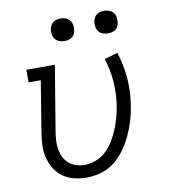

<svg xmlns="http://www.w3.org/2000/svg" viewBox="-82 -792 764 869"><g transform="rotate(-10 300.0 -357.0)"><path d="M246 8Q217 8 189 1Q161 -6 138.5 -22Q116 -38 101.5 -61.5Q87 -85 80 -112.5Q73 -140 74 -169.5Q75 -199 80 -228L118 -462H62V-520H193L143 -218Q140 -198 139 -178Q138 -158 141.5 -139Q145 -120 153.5 -103Q162 -86 176 -74Q190 -62 209 -56Q228 -50 247 -50Q273 -50 299.5 -60Q326 -70 346.5 -89.5Q367 -109 381.5 -133Q396 -157 406.5 -182Q417 -207 424 -232.5Q431 -258 436 -285Q445 -342 441 -397.5Q437 -453 420 -506L481 -524Q500 -464 505 -402Q510 -340 499 -275Q494 -242 484 -209.5Q474 -177 459.5 -145.5Q445 -114 424 -84.5Q403 -55 375 -33Q347 -11 313 -1.5Q279 8 246 8ZM455 -618Q442 -618 430.5 -622.5Q419 -627 412 -636Q405 -645 403 -657.5Q401 -670 403 -683Q405 -691 409.5 -699.5Q414 -708 421.5 -713Q429 -718 437.5 -720Q446 -722 455 -722Q467 -722 478.5 -717.5Q490 -713 497 -704Q504 -695 506 -682.5Q508 -670 506 -657Q505 -649 500.5 -640.5Q496 -632 488.5 -627Q481 -622 472 -620Q463 -618 455 -618ZM255 -618Q242 -618 230.5 -622.5Q219 -627 212 -636Q205 -645 203 -657.5Q201 -670 203 -683Q205 -691 209.5 -699.5Q214 -708 221.5 -713Q229 -718 237.5 -720Q246 -722 255 -722Q267 -722 278.5 -717.5Q290 -713 297 -704Q304 -695 306 -682.5Q308 -670 306 -657Q305 -649 300.5 -640.5Q296 -632 288.5 -627Q281 -622 272 -620Q263 -618 255 -618Z"/></g></svg>

Font: Iosevka Etoile Light Oblique
Style: Regular
Weight: 300
Italic angle: -9°
Designer: Belleve Invis
Foundry: Belleve Invis
Version: Version 15.5.2; ttfautohint (v1.8.4)